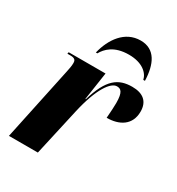

<svg xmlns="http://www.w3.org/2000/svg" viewBox="-185 -892 925 1006"><g transform="rotate(30 278.0 -389.0)"><path d="M198 -606H207C226 -640 265 -683 355 -683C436 -683 477 -644 485 -606H495C492 -704 459 -778 371 -778C276 -778 220 -696 198 -606ZM116 -444 22 0H197L261 -286C296 -441 346 -508 383 -508C406 -508 423 -497 423 -430C423 -407 421 -377 418 -338C494 -338 556 -373 556 -455C556 -515 520 -546 454 -546C370 -546 316 -508 275 -368H272L297 -536H74L72 -526H91C119 -526 124 -514 124 -500C124 -480 120 -464 116 -444Z"/></g></svg>

Font: Noto Serif Display Condensed Black
Style: Italic
Weight: 900
Width: 3
Italic angle: -12°
Designer: Monotype Design Team
Foundry: Monotype Imaging Inc.
Version: Version 2.009